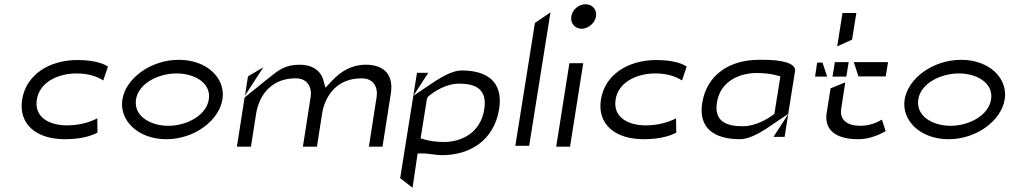

<svg xmlns="http://www.w3.org/2000/svg" viewBox="-20 -693 4756 902"><path d="M438 -70 437 -137C406 -121 357 -104 295 -104C213 -104 140 -141 153 -225C166 -310 257 -348 339 -348C399 -348 439 -332 465 -315L487 -380C472 -391 430 -411 344 -411C210 -411 102 -341 84 -225C66 -109 151 -39 285 -39C371 -39 417 -59 438 -70Z M1025 -226C1041 -325 953 -412 820 -412C688 -412 571 -325 555 -226C539 -127 629 -39 761 -39C894 -39 1009 -127 1025 -226ZM961 -226C949 -149 855 -102 771 -102C686 -102 607 -148 619 -226C631 -303 726 -348 810 -348C894 -348 973 -303 961 -226Z M1093 -4H1159L1183 -158C1190 -200 1208 -251 1251 -286C1279 -309 1317 -325 1369 -325C1424 -325 1447 -285 1439 -235L1403 -4H1469L1493 -158C1499 -197 1516 -243 1551 -277C1579 -305 1621 -325 1679 -325C1734 -325 1757 -285 1749 -235L1713 -4H1777L1816 -253C1829 -333 1793 -389 1698 -389C1632 -389 1582 -358 1541 -315L1509 -281L1497 -324C1482 -363 1447 -389 1388 -389C1320 -389 1290 -364 1248 -331L1129 -235ZM1217 -377 1145 -334 1131 -244Z M1942 28H1973H1974C2002 30 2036 36 2056 36C2186 36 2301 -32 2325 -181C2345 -310 2267 -362 2149 -362C2110 -362 2063 -336 2028 -314L1922 -243L1992 -351H1939L1860 144L1918 189ZM1991 -237C1992 -239 1985 -235 1995 -242L1996 -243C2017 -261 2074 -300 2137 -300C2207 -300 2271 -280 2255 -179C2237 -67 2146 -26 2066 -26C2030 -26 1997 -31 1973 -38L1956 -43L1986 -231Z M2401 -8H2466L2566 -635L2493 -585Z M2780 -616C2785 -648 2763 -673 2731 -673C2699 -673 2669 -648 2664 -616C2659 -584 2681 -558 2712 -558C2743 -558 2775 -584 2780 -616ZM2720 -396H2655L2593 -4H2658Z M3157 -70 3156 -137C3125 -121 3076 -104 3014 -104C2932 -104 2859 -141 2872 -225C2885 -310 2976 -348 3058 -348C3118 -348 3158 -332 3184 -315L3206 -380C3191 -391 3149 -411 3063 -411C2929 -411 2821 -341 2803 -225C2785 -109 2870 -39 3004 -39C3090 -39 3136 -59 3157 -70Z M3578 -87 3683 -158 3715 -359C3721 -399 3643 -412 3570 -412H3545C3414 -412 3301 -347 3279 -209C3260 -90 3337 -39 3456 -39C3496 -39 3541 -64 3578 -87ZM3628 -339 3646 -334 3618 -158 3608 -151C3588 -136 3532 -100 3469 -100C3402 -100 3333 -117 3348 -211C3364 -315 3459 -350 3535 -350C3570 -350 3605 -346 3628 -339ZM3683 -158 3684 -159 3683 -157ZM3614 -50H3666L3683 -157Z M3882 -278 3863 -159C3854 -88 3899 -39 4012 -39C4066 -39 4113 -61 4141 -77L4123 -131C4100 -117 4064 -102 4022 -102C3962 -102 3923 -128 3932 -183L3951 -306ZM4013 -334H4141L4152 -401H3991ZM3983 -507 4003 -632H3938L3913 -475ZM3844 -399H3819L3809 -333H3866ZM3902 -401 3891 -333H3956L3967 -401Z M4700 -226C4716 -325 4628 -412 4495 -412C4363 -412 4246 -325 4230 -226C4214 -127 4304 -39 4436 -39C4569 -39 4684 -127 4700 -226ZM4636 -226C4624 -149 4530 -102 4446 -102C4361 -102 4282 -148 4294 -226C4306 -303 4401 -348 4485 -348C4569 -348 4648 -303 4636 -226Z"/></svg>

Font: Charger Static
Style: 2Obl
Weight: 1000
Designer: Jasper
Foundry: KineticPlasma Fonts/Cannot Into Space Fonts
Version: Version 1.1